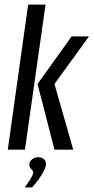

<svg xmlns="http://www.w3.org/2000/svg" viewBox="-20 -654 409 839"><path d="M14 0 103 -634H179L89 0ZM218 0 144 -287 293 -495H369L218 -287L300 0ZM88 165Q105 142 115 125Q125 108 125 99Q125 93 120.5 89Q116 85 112 79Q108 73 108 63Q109 52 120 42.5Q131 33 147 33Q163 33 172.5 42Q182 51 181 66Q180 77 170.5 95Q161 113 147.5 131.5Q134 150 120 165Z"/></svg>

Font: Alumni Sans Thin Medium
Style: Italic
Weight: 500
Italic angle: -8°
Version: Version 1.016